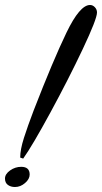

<svg xmlns="http://www.w3.org/2000/svg" viewBox="-20 -740 409 770"><path d="M61 -108Q61 -140 76 -187Q91 -234 115 -297Q193 -498 246.5 -609Q300 -720 341 -720Q352 -720 360.5 -711Q369 -702 369 -690Q369 -664 312 -543.5Q255 -423 182.5 -289.5Q110 -156 73 -104ZM0 -24Q0 -42 20.5 -56.5Q41 -71 65 -71Q99 -71 99 -40Q99 -22 80.5 -6Q62 10 40 10Q23 10 11.5 1.5Q0 -7 0 -24Z"/></svg>

Font: Dancing Script
Style: Bold
Weight: 700
Designer: Pablo Impallari
Foundry: Pablo Impallari
Version: Version 2.000